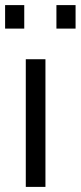

<svg xmlns="http://www.w3.org/2000/svg" viewBox="-29 -732 316 752"><path d="M72 0V-500H149V0ZM192 -620V-712H267V-620ZM-9 -620V-712H66V-620Z"/></svg>

Font: Cairo-CLs
Style: CLs-Regular
Weight: 400
Version: Version 3.130;gftools[0.9.24]